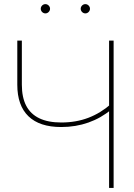

<svg xmlns="http://www.w3.org/2000/svg" viewBox="-20 -928 663 948"><path d="M65.4 -509.8V-727.5H87.9V-509.8Q87.9 -447.3 109.4 -406Q130.9 -364.7 174.1 -344Q217.3 -323.2 282.7 -323.2Q355.5 -323.2 416.3 -346.4Q477.1 -369.6 529.3 -415.5V-387.2Q479.5 -345.2 416.7 -323Q354 -300.8 282.2 -300.8Q175.3 -300.8 120.4 -354Q65.4 -407.2 65.4 -509.8ZM518.6 -727.5H541V0H518.6ZM378.4 -884.8Q378.4 -891.1 381.6 -896.2Q384.8 -901.4 389.9 -904.5Q395 -907.7 401.4 -907.7Q407.7 -907.7 412.8 -904.5Q418 -901.4 421.1 -896.2Q424.3 -891.1 424.3 -884.8Q424.3 -878.4 421.1 -873.3Q418 -868.2 412.8 -865Q407.7 -861.8 401.4 -861.8Q395 -861.8 389.9 -865Q384.8 -868.2 381.6 -873.3Q378.4 -878.4 378.4 -884.8ZM181.2 -884.8Q181.2 -891.1 184.3 -896.2Q187.5 -901.4 192.6 -904.5Q197.8 -907.7 204.1 -907.7Q210.4 -907.7 215.6 -904.5Q220.7 -901.4 223.9 -896.2Q227.1 -891.1 227.1 -884.8Q227.1 -878.4 223.9 -873.3Q220.7 -868.2 215.6 -865Q210.4 -861.8 204.1 -861.8Q197.8 -861.8 192.6 -865Q187.5 -868.2 184.3 -873.3Q181.2 -878.4 181.2 -884.8Z"/></svg>

Font: Intratopia Thin
Style: Regular
Weight: 100
Designer: Rasmus Andersson
Foundry: rsms
Version: Version 3.000;Glyphs 3.2.3 (3260)